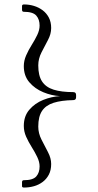

<svg xmlns="http://www.w3.org/2000/svg" viewBox="-20 -728 441 863"><path d="M88 -708Q111 -708 132.5 -701.5Q154 -695 171.5 -682Q189 -669 199.5 -649Q210 -629 210 -602Q210 -575 195.5 -548Q181 -521 166.5 -492.5Q152 -464 152 -434Q152 -388 169 -362Q186 -336 221 -325Q256 -314 309 -314Q322 -314 322 -301V-291Q322 -278 309 -278Q256 -277 221 -266Q186 -255 169 -229.5Q152 -204 152 -159Q152 -129 166.5 -100.5Q181 -72 195.5 -44.5Q210 -17 210 9Q210 37 199.5 57Q189 77 171.5 90Q154 103 132.5 109Q111 115 88 115Q79 115 79 109V91Q79 82 87 82Q128 82 143 65Q158 48 158 20Q158 0 147.5 -22Q137 -44 122.5 -67Q108 -90 97.5 -113.5Q87 -137 87 -162Q87 -206 112 -235Q137 -264 174.5 -279Q212 -294 250 -296Q212 -298 174.5 -313.5Q137 -329 112 -358Q87 -387 87 -431Q87 -455 97.5 -479Q108 -503 122.5 -526Q137 -549 147.5 -571Q158 -593 158 -613Q158 -641 143 -658Q128 -675 87 -675Q79 -675 79 -684V-701Q79 -708 88 -708Z"/></svg>

Font: Young Serif Light
Style: Regular
Weight: 300
Designer: Bastien Sozeau
Foundry: NBR — Bastien Sozeau
Version: Version 5.001